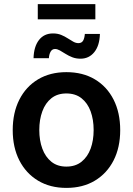

<svg xmlns="http://www.w3.org/2000/svg" viewBox="-20 -897 642 928"><path d="M300.8 11.2Q222.2 11.2 163.8 -23.9Q105.5 -59.1 73.5 -121.8Q41.5 -184.6 41.5 -268.1Q41.5 -352.1 73.5 -415.3Q105.5 -478.5 163.8 -513.4Q222.2 -548.3 300.8 -548.3Q380.4 -548.3 438.7 -513.4Q497.1 -478.5 529.1 -415.3Q561 -352.1 561 -268.1Q561 -184.6 529.1 -121.8Q497.1 -59.1 438.7 -23.9Q380.4 11.2 300.8 11.2ZM300.8 -91.8Q344.7 -91.8 374 -115.2Q403.3 -138.7 418 -178.5Q432.6 -218.3 432.6 -268.6Q432.6 -318.8 418 -358.9Q403.3 -398.9 374 -422.1Q344.7 -445.3 300.8 -445.3Q257.3 -445.3 228.3 -422.1Q199.2 -398.9 184.6 -358.9Q169.9 -318.8 169.9 -268.6Q169.9 -218.3 184.6 -178.5Q199.2 -138.7 228.3 -115.2Q257.3 -91.8 300.8 -91.8ZM369.1 -613.3Q347.7 -613.3 329.8 -620.1Q312 -627 297.1 -636.5Q282.2 -646 269.5 -653.1Q256.8 -660.2 246.1 -660.2Q231.9 -660.2 224.6 -647.2Q217.3 -634.3 216.3 -615.7H142.1Q143.6 -671.4 168.2 -703.4Q192.9 -735.4 236.3 -735.4Q258.3 -735.4 275.6 -728.3Q293 -721.2 307.1 -711.9Q321.3 -702.6 334 -695.6Q346.7 -688.5 358.9 -688.5Q374 -688.5 381.1 -699.5Q388.2 -710.4 390.1 -732.9H462.9Q461.4 -676.8 435.8 -645Q410.2 -613.3 369.1 -613.3ZM440.9 -877V-803.7H162.6V-877Z"/></svg>

Font: Inter 17pt SemiBold
Style: Regular
Weight: 600
Version: Version 4.001;git-66647c0bb